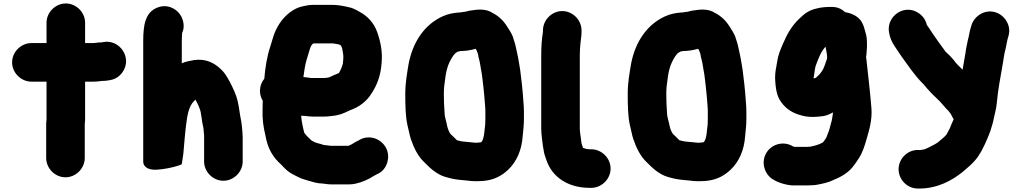

<svg xmlns="http://www.w3.org/2000/svg" viewBox="-20 -829 5904 1110"><path d="M249 -698V-580H162C101.5 -580 50 -528.9 50 -468.5C50 -408.1 101.5 -357 162 -357H249V-138C247.7 -128 247 -118.7 247 -110V84C247 144.5 298.1 196 358.5 196C418.9 196 470 144.5 470 84V-112C471.3 -122.7 472 -132.7 472 -142V-357H520C530.7 -357 541.3 -357.7 552 -359L568 -361C580 -361 592.7 -362 606 -364L617 -366C647 -371.3 670.8 -386.7 688.5 -412C746.4 -495 672.2 -602.7 578 -586L568 -584C558 -584 548 -583.3 538 -582L522 -580H472V-698C472 -757.7 420.4 -809 360.5 -809C300.6 -809 249 -757.7 249 -698Z M1271.5 216C1331.4 216 1383 164.7 1383 105V-34C1383 -53.9 1380.5 -76.1 1379 -94C1376.4 -127.8 1369 -151.3 1365 -183C1362.3 -203.7 1359 -222.3 1355 -239C1345.7 -284.1 1327.4 -318.2 1309 -355L1293 -383C1283 -400.3 1271 -415.7 1257 -429C1220.2 -463.8 1172.6 -491.1 1103 -482C1079.8 -478.1 1049.9 -472.4 1031 -463V-593C1031 -604.3 1031.3 -614.3 1032 -623C1032 -629.7 1032.3 -635 1033 -639C1046.3 -665.6 1043.5 -699 1031.5 -726.5C1011.6 -772.2 951.7 -813 884.5 -783C819.9 -754.1 808 -684.7 808 -591V104C808 142.3 846.8 154.4 887 152C927.9 149.5 976.3 139.8 1008 129.5C1023.3 124.5 1031 121.3 1031 120C1034.2 100.8 1036.5 80 1040 59C1042.8 28.4 1051.1 -74.9 1056 -108C1062.8 -162.7 1071.1 -214.1 1101 -244L1110 -253C1117.5 -238.1 1127.4 -220.9 1133 -204C1144.3 -181.3 1146.5 -126.5 1153 -103C1158.2 -87.5 1157.1 -64.2 1160 -48V105C1160 164.7 1211.6 216 1271.5 216Z M1965 -497C1965 -485.4 1963.1 -472.8 1962 -462V-460C1957.8 -447.5 1955.3 -437.5 1950 -427L1945.5 -418C1943.7 -414.4 1940.1 -405 1935 -405C1916.3 -396.5 1901.2 -391.1 1883 -382C1881 -381.3 1879.7 -381 1879 -381C1871.9 -379.8 1862.6 -378 1854 -378H1777C1765.4 -380.9 1750.7 -381.5 1739 -383C1737 -383 1735.3 -383.3 1734 -384C1736.7 -399.3 1739 -415 1741 -431C1747 -471.2 1756.8 -496 1767 -531C1772.3 -549.4 1777 -565 1788 -576L1794 -578H1905C1919.2 -576.4 1927.3 -574.1 1940 -572C1943.3 -570 1947 -568 1951 -566C1956.3 -552.6 1959 -551 1959 -543C1962.3 -529.7 1965 -512.6 1965 -497ZM1896 237H1998C2010 237 2022.3 235.7 2035 233C2074.3 224.3 2111.3 207.8 2141 188C2148.3 184.7 2154.7 181.3 2160 178C2190.7 164.8 2210.6 140.1 2219.5 108C2238.5 39.6 2194.1 -15.2 2143.5 -30C2111.3 -39.4 2078.7 -34.1 2053 -17L2045 -13C2028.8 -6 2015.1 6.2 1997 13C1995.7 13 1994.7 13.3 1994 14H1892C1878.2 12.5 1866.9 10.2 1851 9C1840.7 4.9 1829 2 1817 -1C1803.2 -3.8 1793.4 -10.3 1782 -16L1780 -18L1763 -34C1754.7 -42.3 1746.3 -50.5 1740 -60C1740 -60.7 1739.7 -61.3 1739 -62C1731.3 -90.3 1723.5 -127.3 1721 -160C1743.7 -160 1765.5 -155 1789 -155H1854C1873.9 -155 1895 -158.3 1912 -160C1936.8 -163.3 1963.7 -172.4 1983 -182C1985.7 -184 1988.7 -185.3 1992 -186C1996.7 -188.7 2000.7 -190.7 2004 -192C2056.7 -209.6 2101.7 -245.1 2128 -289C2159 -335.5 2180.9 -391.2 2186 -463C2193.3 -531.9 2177.9 -595.9 2160 -645C2141.8 -696.4 2105.4 -735.4 2060 -760C2037.4 -772.7 2020.4 -783 1994 -788C1964.3 -794.6 1934.3 -801 1897 -801H1791C1774.3 -801 1758 -799 1742 -795C1735.3 -793 1729.3 -791.7 1724 -791C1702 -785.7 1681 -775.7 1661 -761C1620.6 -732.2 1589.8 -691.1 1569 -642C1559.4 -619.8 1551.1 -585.2 1543 -561C1524.5 -507.8 1513.2 -438.4 1508 -374C1491.3 -353.3 1483 -330 1483 -304C1483 -283.3 1488.3 -264.3 1499 -247C1498.3 -229.7 1498 -214 1498 -200C1495.7 -141.1 1502.4 -96.2 1514 -48C1527.6 31 1557.7 80.1 1606 123L1622 140C1641.3 159.3 1658 172.2 1683 184L1699 192C1719 202.6 1740.6 209.8 1764 216C1787.7 222.8 1815.4 232 1844 232C1860.3 233.8 1877 237 1896 237Z M2742 -520C2742.7 -520 2743 -519.7 2743 -519C2744.3 -507 2747 -494.3 2751 -481L2755 -463C2757.4 -441.5 2763 -420.2 2766 -398C2768.9 -370.4 2772.4 -353.3 2775 -323L2780 -273L2784 -223C2785.3 -209.7 2786 -197 2786 -185V-140C2786 -128.7 2785.7 -118 2785 -108C2780.4 -74.5 2780.2 -34.6 2766 -11H2765C2763.5 -7.9 2761.9 -7.4 2759 -6C2752.8 -6 2743.5 -4 2736 -4H2727C2702.4 -6 2679.6 -8.8 2655 -11L2643 -13C2637 -14.3 2630.3 -16 2623 -18H2622L2604 -36C2597.7 -42.3 2590.6 -48.4 2584 -55C2571.7 -73.5 2566.9 -90.1 2562 -116C2556.9 -139.3 2550 -154.9 2550 -181C2547.4 -211.2 2546 -251 2546 -285C2546 -301 2546.7 -316 2548 -330C2553.6 -372.8 2556.8 -411.6 2570 -449C2579.5 -473.5 2594.8 -503.8 2611 -520C2616.6 -523.8 2625.8 -532 2634 -532C2636.7 -532.7 2638.3 -533 2639 -533C2641 -533.7 2642.3 -534 2643 -534C2674.4 -534 2703.4 -539.4 2730 -547C2734.7 -540.7 2741.2 -524.1 2742 -520ZM2693 -767 2669 -761C2665 -760.3 2661.7 -760 2659 -760C2653.7 -759.3 2647.7 -758.3 2641 -757H2635C2598.2 -754.2 2569.2 -748.1 2540 -735C2434.8 -687.7 2366.3 -587.4 2342 -458C2333.1 -402.5 2323 -351.4 2323 -286C2323 -223.5 2324 -159.1 2335 -108C2341.5 -84.7 2347.7 -47.9 2354.5 -27.5C2372.4 26.2 2396.4 74.8 2433 109L2446 122C2468.9 144.9 2490.6 163.5 2519 179C2540 191 2566.4 197.6 2594 204C2621.4 210.1 2651.7 212.2 2682 215C2710.1 219.7 2744 219.1 2774 217C2837.6 211.5 2881.4 186.6 2918 152C2965 107.2 2996.5 41.7 3002 -44C3005 -75.6 3009 -106.4 3009 -140V-185C3009 -215.7 3003.4 -266.8 3002 -294L2997 -344C2993.4 -377.4 2990.3 -397.5 2987 -427C2983.7 -450.8 2978.5 -474.3 2975 -497C2972.3 -515.6 2966.1 -534.7 2963 -553C2959.3 -575.4 2949.4 -600.2 2944 -619C2935.3 -640.2 2922.4 -658.7 2911 -677C2891.5 -708.2 2863 -736.5 2828 -754C2789.7 -779.6 2744.3 -775.6 2693 -767Z M3119 -653V-645C3112.2 -604.1 3109 -559.4 3109 -512V-85C3109 -51.4 3115.6 -13.6 3119 17L3122 34C3124.9 58.8 3133.4 81.7 3141 102C3174.1 194.7 3263.6 257 3389 257H3398C3458.5 257 3510 205.9 3510 145.5C3510 85.1 3458.5 34 3398 34H3389C3386.3 34 3382.7 33.7 3378 33C3369.1 33 3359.3 28.4 3352 26C3351.3 25.3 3350.7 25 3350 25C3350 21.8 3347.4 16.1 3346 12C3340.7 1.3 3339.8 -16.6 3338 -31C3336.3 -46.5 3332 -67.2 3332 -85V-511C3332 -530.4 3333.7 -555.1 3335 -572C3337 -598.1 3342 -617.3 3342 -644V-653C3342 -713.5 3290.9 -765 3230.5 -765C3170.1 -765 3119 -713.5 3119 -653Z M4028 -520C4028.7 -520 4029 -519.7 4029 -519C4030.3 -507 4033 -494.3 4037 -481L4041 -463C4043.4 -441.5 4049 -420.2 4052 -398C4054.9 -370.4 4058.4 -353.3 4061 -323L4066 -273L4070 -223C4071.3 -209.7 4072 -197 4072 -185V-140C4072 -128.7 4071.7 -118 4071 -108C4066.4 -74.5 4066.2 -34.6 4052 -11H4051C4049.5 -7.9 4047.9 -7.4 4045 -6C4038.8 -6 4029.5 -4 4022 -4H4013C3988.4 -6 3965.6 -8.8 3941 -11L3929 -13C3923 -14.3 3916.3 -16 3909 -18H3908L3890 -36C3883.7 -42.3 3876.6 -48.4 3870 -55C3857.7 -73.5 3852.9 -90.1 3848 -116C3842.9 -139.3 3836 -154.9 3836 -181C3833.4 -211.2 3832 -251 3832 -285C3832 -301 3832.7 -316 3834 -330C3839.6 -372.8 3842.8 -411.6 3856 -449C3865.5 -473.5 3880.8 -503.8 3897 -520C3902.6 -523.8 3911.8 -532 3920 -532C3922.7 -532.7 3924.3 -533 3925 -533C3927 -533.7 3928.3 -534 3929 -534C3960.4 -534 3989.4 -539.4 4016 -547C4020.7 -540.7 4027.2 -524.1 4028 -520ZM3979 -767 3955 -761C3951 -760.3 3947.7 -760 3945 -760C3939.7 -759.3 3933.7 -758.3 3927 -757H3921C3884.2 -754.2 3855.2 -748.1 3826 -735C3720.8 -687.7 3652.3 -587.4 3628 -458C3619.1 -402.5 3609 -351.4 3609 -286C3609 -223.5 3610 -159.1 3621 -108C3627.5 -84.7 3633.7 -47.9 3640.5 -27.5C3658.4 26.2 3682.4 74.8 3719 109L3732 122C3754.9 144.9 3776.6 163.5 3805 179C3826 191 3852.4 197.6 3880 204C3907.4 210.1 3937.7 212.2 3968 215C3996.1 219.7 4030 219.1 4060 217C4123.6 211.5 4167.4 186.6 4204 152C4251 107.2 4282.5 41.7 4288 -44C4291 -75.6 4295 -106.4 4295 -140V-185C4295 -215.7 4289.4 -266.8 4288 -294L4283 -344C4279.4 -377.4 4276.3 -397.5 4273 -427C4269.7 -450.8 4264.5 -474.3 4261 -497C4258.3 -515.6 4252.1 -534.7 4249 -553C4245.3 -575.4 4235.4 -600.2 4230 -619C4221.3 -640.2 4208.4 -658.7 4197 -677C4177.5 -708.2 4149 -736.5 4114 -754C4075.7 -779.6 4030.3 -775.6 3979 -767Z M4762 -496C4762 -493.3 4761.7 -491 4761 -489C4761 -488.3 4760.7 -487.3 4760 -486C4756 -476 4751.7 -463.7 4747 -449C4740.1 -426 4721.8 -400.2 4704 -386C4698.3 -380.3 4693.9 -376 4684 -376V-382C4684.7 -387.3 4685.7 -393 4687 -399C4689.4 -412.7 4691.5 -438.3 4697 -452C4711.1 -489.7 4726.6 -532.6 4753 -559C4753.7 -556.3 4754 -554 4754 -552C4756.3 -534.9 4762 -515.1 4762 -496ZM4738 -6C4737.3 -6 4736.7 -5.7 4736 -5C4714.8 7.1 4691.9 13.4 4664 19H4660C4656.7 19.7 4653 20 4649 20H4574C4572 19.3 4569.3 18.7 4566 18C4508.5 -17.4 4441.4 6.1 4412.5 51.5C4376.4 108.3 4400.3 176.6 4445 206L4454 211C4479 226.8 4529 243 4569 243H4649C4656.3 243 4663.3 242.7 4670 242C4680 242 4689.3 241.3 4698 240C4733.4 233.6 4771.1 225.9 4799 211C4848.9 191.1 4890.7 165.2 4919 124L4929 110C4934.3 102.7 4939.7 94.7 4945 86C4965.9 54.6 4977.5 18.2 4989 -22C5004.3 -73.9 5023.4 -135.9 5018 -203C5011 -294.1 4998.2 -396.3 4989 -485L4987 -499C4987.7 -503.7 4988.3 -508.7 4989 -514L4991 -540C4992.3 -553.3 4992.7 -564.7 4992 -574V-586C4992 -598.7 4990.7 -611.7 4988 -625C4978 -659.9 4973.1 -690.2 4952.5 -715C4933.7 -737.6 4902.2 -752.5 4865 -759C4844.3 -779 4819 -789 4789 -789H4779C4756.5 -789 4725.1 -786.3 4706 -781C4661.5 -771.7 4636.2 -755.2 4604 -724C4558.6 -682 4531.9 -635.4 4506 -575C4491.3 -539.7 4479.3 -514.3 4473 -473L4468 -443C4462.5 -417 4459.4 -389.1 4462 -358C4466.3 -297.6 4475.1 -261.9 4506 -226C4538 -188 4579.8 -167.1 4638 -156C4667.6 -151.3 4695.5 -152.9 4725 -156C4753.4 -157.8 4773.1 -167 4795 -179V-171C4792.5 -153.3 4789.3 -130.6 4784 -116C4779.8 -99.2 4774.7 -77.1 4768 -62L4758 -36V-35C4750.9 -23.6 4745.7 -16.3 4738 -6Z M5286 38C5225.4 38 5175 89.1 5175 149.5C5175 209.9 5225.4 261 5286 261H5295C5399.8 261 5483.3 214.6 5544 166C5568.2 144.9 5597.4 122 5618 97C5633.9 79.2 5641.2 64.9 5653 46C5667 20.3 5680.6 -8.6 5692 -37L5704 -67C5713.1 -94.3 5722.1 -124.7 5728 -156C5734 -183.9 5739.8 -202.2 5743 -236C5750 -312.8 5762.4 -373.8 5775 -447C5783 -488.3 5783.9 -513.8 5794 -549C5799.6 -574.1 5802.6 -597.7 5810 -620C5829.7 -686.8 5782.6 -744.4 5733.5 -758.5C5667.6 -777.4 5609.6 -730.7 5596 -682L5593 -672C5591 -664 5589 -656.7 5587 -650C5583.1 -634.2 5581.4 -617.4 5576 -600C5571.8 -576 5564.5 -549.8 5562 -525C5558.5 -504.3 5549.8 -454.1 5546 -432C5546 -430 5545.7 -428 5545 -426L5516 -455C5512.7 -459 5509 -463 5505 -467C5491.1 -486.5 5473.5 -505.6 5455 -522L5446 -531L5436 -545C5415.7 -571.1 5393.2 -604.5 5374 -632L5362 -650C5353.9 -663.4 5346.5 -673.7 5338 -685C5332 -712.3 5317.2 -734.5 5293.5 -751.5C5212.5 -809.7 5106.5 -739.5 5119 -646C5123.7 -613.1 5136 -585.2 5152 -562C5165 -543.8 5177.7 -522.6 5191 -504C5230.7 -449.4 5267.1 -393.9 5314 -347C5317.3 -344.3 5319.7 -342 5321 -340C5343.7 -311.6 5370.3 -283.4 5398 -258C5423.5 -235.3 5441.1 -208 5466 -185C5468.9 -181.3 5472.9 -174.1 5477 -170L5486 -152C5488.9 -148.3 5490.5 -144.4 5493 -140V-139C5488.1 -129.2 5483.2 -115.4 5479 -107C5474.3 -95.2 5472.4 -87.5 5466 -78L5460 -66C5456.7 -60.7 5453.7 -55.3 5451 -50L5449 -48C5437.7 -33.9 5417.1 -20.1 5405 -8L5393 0C5381.4 7.8 5353.9 20.5 5344 26C5334.4 30.8 5320.3 37 5307 37C5305.7 37.7 5304.3 38 5303 38Z"/></svg>

Font: Smoothie
Style: Blk
Weight: 900
Foundry: Cannot Into Space Fonts
Version: Version 0.8